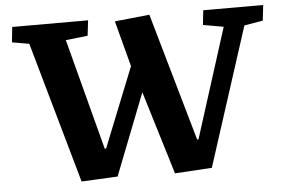

<svg xmlns="http://www.w3.org/2000/svg" viewBox="-50 -771 1252 852"><g transform="rotate(-5 575.5 -345.5)"><path d="M807 -131H813L968 -619L877 -635L884 -700H1151L1143 -631L1060 -617L861 0L696 10L583 -361L441 2L280 10L102 -619L26 -632L33 -700H371L363 -632L265 -621L395 -126H401L543 -481L489 -685L644 -701Z"/></g></svg>

Font: Literata 7pt
Style: Bold Italic
Weight: 700
Italic angle: -2°
Designer: Latin by Veronika Burian and Jose Scaglione. Greek by Irene Vlachou. Cyrillic by Vera Evstafieva
Foundry: TypeTogether
Version: Version 3.002